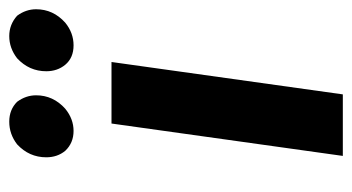

<svg xmlns="http://www.w3.org/2000/svg" viewBox="-193 -568 761 415"><g transform="rotate(-90 187.5 -360.5)"><path d="M261 -500 191 0H58L128 -500ZM269 -704Q291 -721 317 -721Q342 -721 361 -704Q375 -685 375 -663Q375 -626 346 -600Q324 -582 297 -582Q270 -582 255 -600Q241 -617 241 -641Q241 -678 269 -704ZM83 -704Q105 -721 132 -721Q158 -721 175 -704Q189 -685 189 -663Q189 -626 160 -600Q138 -582 112 -582Q86 -582 69 -600Q55 -617 55 -641Q55 -678 83 -704Z"/></g></svg>

Font: Arsenal
Style: Bold Italic
Weight: 700
Italic angle: -9°
Designer: Andrij Shevchenko
Foundry: Stairsfor.com
Version: Version 1.000